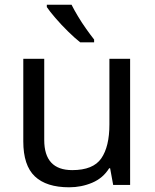

<svg xmlns="http://www.w3.org/2000/svg" viewBox="-20 -786 658 816"><path d="M533 -536V0H461L448 -71H444Q418 -29 372 -9.5Q326 10 274 10Q177 10 128 -36.5Q79 -83 79 -185V-536H168V-191Q168 -63 287 -63Q376 -63 410.5 -113Q445 -163 445 -257V-536ZM284 -766Q295 -744 311.5 -716.5Q328 -689 346.5 -663Q365 -637 380 -618V-606H321Q298 -624 269 -652.5Q240 -681 215.5 -709.5Q191 -738 179 -756V-766Z"/></svg>

Font: Noto Sans Tifinagh Ahaggar
Style: Regular
Weight: 400
Designer: JamraPatel
Foundry: JamraPatel LLC
Version: Version 2.006; ttfautohint (v1.8.4.7-5d5b)